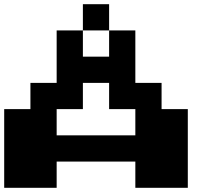

<svg xmlns="http://www.w3.org/2000/svg" viewBox="-20 -1020 1040 915"><path d="M375 -937.5V-1000H437.5H500V-937.5V-875H562.5H625V-750V-625H687.5H750V-562.5V-500H812.5H875V-312.5V-125H750H625V-187.5V-250H437.5H250V-187.5V-125H125H0V-312.5V-500H62.5H125V-562.5V-625H187.5H250V-750V-875H312.5H375ZM500 -812.5V-875H437.5H375V-812.5V-750H437.5H500ZM500 -562.5V-625H437.5H375V-562.5V-500H312.5H250V-437.5V-375H437.5H625V-437.5V-500H562.5H500Z"/></svg>

Font: Press Start 2P
Style: Regular
Weight: 500
Monospace: yes
Version: Version 2.14